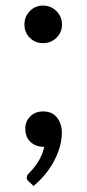

<svg xmlns="http://www.w3.org/2000/svg" viewBox="-20 -514 304 672"><path d="M97.5 137 81 121.5Q73.5 115.5 73.5 106.5Q73.5 99.5 81.5 92Q123.5 50.5 135 0Q105 0 86.8 -17.2Q68.5 -34.5 68.5 -65Q68.5 -89 85.8 -106.5Q103 -124 131 -124Q163 -124 179.8 -102.2Q196.5 -80.5 196.5 -49.5Q196.5 -4 170.8 46.5Q145 97 97.5 137ZM131 -363Q103 -363 84.2 -381.8Q65.5 -400.5 65.5 -428.5Q65.5 -455.5 84.2 -475Q103 -494.5 131 -494.5Q158 -494.5 177.5 -475Q197 -455.5 197 -428.5Q197 -400.5 177.5 -381.8Q158 -363 131 -363Z"/></svg>

Font: Verano Sans Medium
Style: Regular
Weight: 500
Designer: Lukasz Dziedzic with Adam Twardoch and Botio Nikoltchev
Foundry: tyPoland Lukasz Dziedzic
Version: Version 3.001;December 28, 2019;FontCreator 12.0.0.2547 64-b